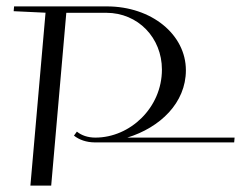

<svg xmlns="http://www.w3.org/2000/svg" viewBox="-20 -580 753 600"><path d="M75 0H140L187.2 -540H312.2C411.3 -540 486 -462 486 -362.6C486 -243.3 386.5 -150 278.1 -150C254.4 -150 234.5 -157 220.3 -168.7L211.1 -156.2C227.3 -143.2 250.2 -135.1 276.3 -135L276.3 -135H711.8L713.1 -150H377.8C480.3 -181.5 560.9 -258.4 560.9 -360.4C560.9 -471.9 453.9 -560 314 -560H24L22.7 -545L122.3 -540.3Z"/></svg>

Font: Galberik
Style: Regular
Weight: 400
Designer: Gluk
Foundry: Gluk
Version: Version 0.50